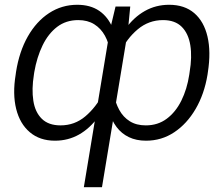

<svg xmlns="http://www.w3.org/2000/svg" viewBox="-20 -573 928 796"><path d="M327.6 203.1 435.1 -445.8 459 -545.9H520L510.3 -445.8L402.8 203.1ZM44.9 -263.2 46.4 -274.4Q59.6 -358.9 95.2 -421.6Q130.9 -484.4 183.6 -518.8Q236.3 -553.2 300.3 -553.2Q354.5 -553.2 391.4 -528.1Q428.2 -502.9 447.8 -455.1Q467.3 -407.2 467.8 -338.9L444.8 -203.6Q422.4 -136.7 387.5 -88.6Q352.5 -40.5 307.4 -15.1Q262.2 10.3 208 10.3Q145 10.3 103.8 -24.7Q62.5 -59.6 47.1 -121.3Q31.7 -183.1 44.9 -263.2ZM122.1 -273.9 120.6 -263.7Q110.8 -203.1 118.2 -155.5Q125.5 -107.9 153.3 -80.6Q181.2 -53.2 231 -53.2Q289.6 -53.2 333.7 -90.6Q377.9 -127.9 407.7 -185.5L436.5 -356.9Q431.6 -395 415 -425Q398.4 -455.1 370.8 -472.4Q343.3 -489.7 304.2 -489.7Q253.9 -489.7 217 -461.7Q180.2 -433.6 156.5 -384.8Q132.8 -335.9 122.1 -273.9ZM841.8 -273.9 840.3 -263.2Q827.1 -183.1 791 -121.3Q754.9 -59.6 702.4 -24.7Q649.9 10.3 585.4 10.3Q544.9 10.3 514.4 -4.4Q483.9 -19 463.1 -46.6Q442.4 -74.2 431.4 -113.8Q420.4 -153.3 419.4 -203.6L441.9 -338.9Q465.3 -405.3 500 -453.4Q534.7 -501.5 580.3 -527.3Q626 -553.2 681.2 -553.2Q745.1 -553.2 785.4 -518.6Q825.7 -483.9 840.3 -421.1Q855 -358.4 841.8 -273.9ZM764.6 -263.2 766.1 -273.9Q776.9 -336.9 769 -385.5Q761.2 -434.1 733.4 -461.9Q705.6 -489.7 655.8 -489.7Q596.7 -489.7 551 -451.4Q505.4 -413.1 479.5 -356.9L451.2 -185.5Q458 -147.5 474.4 -117.4Q490.7 -87.4 518.1 -70.3Q545.4 -53.2 584.5 -53.2Q634.3 -53.2 671.1 -80.6Q708 -107.9 731.7 -155.5Q755.4 -203.1 764.6 -263.2Z"/></svg>

Font: Inter Light
Style: Italic
Weight: 300
Italic angle: -9.3988°
Designer: Rasmus Andersson
Foundry: rsms
Version: Version 4.001;git-66647c0bb